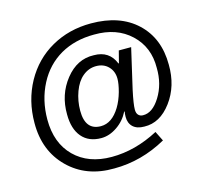

<svg xmlns="http://www.w3.org/2000/svg" viewBox="-120 -846 1215 1140"><g transform="rotate(-15 487.5 -276.0)"><path d="M917 -354Q919 -222 848.5 -127.5Q778 -33 682 -36Q637 -36 613 -58.5Q589 -81 589 -120Q589 -138 592 -153H589Q563 -101 516 -69Q468 -36 418 -36Q341 -36 299 -85.5Q257 -135 257 -224Q255 -346 327 -436.5Q399 -527 501 -523Q596 -523 630 -438H633L652 -512H728L671 -265Q653 -181 653 -148Q653 -125 664 -114Q675 -103 691 -103Q750 -101 797.5 -177.5Q845 -254 843 -353Q845 -481 759 -562Q673 -643 534 -641Q417 -641 327 -590Q237 -538 187 -442Q136 -344 136 -225Q136 -80 221 4Q306 88 449 88Q594 88 737 12L767 72Q613 158 446 158Q274 161 165 53.5Q56 -54 57 -225Q57 -362 119 -475Q181 -587 289.5 -648.5Q398 -710 533 -710Q711 -710 814 -613Q917 -516 917 -354ZM601 -352Q601 -398 572 -427.5Q543 -457 497 -457Q451 -457 414 -426Q379 -397 358.5 -341.5Q338 -286 338 -225Q338 -105 434 -105Q502 -105 551 -185Q574 -223 588 -273Q601 -321 601 -352Z"/></g></svg>

Font: Libra Sans
Style: Bold
Weight: 700
Foundry: Context Ltd
Version: Version 1.000